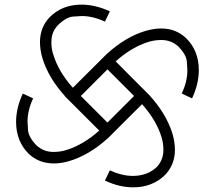

<svg xmlns="http://www.w3.org/2000/svg" viewBox="-20 -801 919 821"><path d="M439.5 -276.9 553.2 -390.6 439.5 -504.4 325.7 -390.6ZM549.3 0Q490.2 0 428.7 -28.8L449.7 -72.8Q501 -48.8 548.8 -48.8Q611.3 -49.3 650.9 -87.4Q678.7 -117.7 678.7 -159.7Q678.7 -189 670.9 -213.9Q648.9 -286.6 587.4 -355.5L439.5 -208H439Q360.8 -137.7 276.4 -112.3Q241.7 -102.1 210.4 -102.1Q145.5 -102.1 101.6 -144.5Q48.8 -197.8 48.8 -279.8Q48.8 -339.4 77.6 -400.9L121.6 -380.4Q97.7 -328.6 97.7 -281.2Q97.7 -274.4 99.9 -244.4Q102.1 -214.4 136.2 -179.2Q166.5 -151.4 208.5 -151.4Q237.8 -151.4 262.7 -159.2Q335.4 -181.2 404.3 -242.7L256.3 -390.6L256.8 -391.1Q186.5 -469.2 161.1 -553.2Q150.9 -589.4 150.9 -620.6Q150.9 -684.6 193.4 -728.5Q246.6 -781.2 328.1 -781.2Q388.2 -781.2 449.7 -752.4L428.7 -708.5Q377.4 -732.4 330.1 -732.4Q323.2 -732.4 293.2 -730.2Q263.2 -728 228 -693.8Q201.7 -665.5 200.2 -630.9L199.7 -619.6Q199.7 -591.3 208 -567.4Q230 -494.6 291.5 -425.8L439.5 -573.2H439.9Q518.1 -643.6 602.1 -668.9Q638.2 -679.2 669.4 -679.2Q733.4 -679.2 776.9 -636.7Q830.1 -583.5 830.1 -501.5Q830.1 -441.9 801.3 -380.4L757.3 -400.9Q781.2 -452.6 781.2 -500Q781.2 -506.8 779.1 -536.9Q776.9 -566.9 742.7 -602.1Q712.4 -629.9 670.4 -629.9Q641.1 -629.9 615.7 -622.1Q543.5 -600.1 474.6 -538.6L622.1 -390.6V-390.1Q692.4 -312 717.8 -228Q728 -191.9 728 -160.6Q728 -96.7 685.5 -52.7Q631.8 0 549.3 0Z"/></svg>

Font: Auseklis
Style: Regular
Weight: 400
Designer: GGBotNet
Foundry: GGBotNet
Version: 1.00